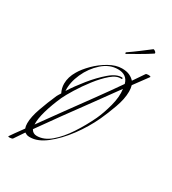

<svg xmlns="http://www.w3.org/2000/svg" viewBox="-148 -514 567 634"><g transform="rotate(30 135.0 -197.5)"><path d="M-19 45Q-16 40 -6.5 27Q3 14 16 -4Q13 -12 13 -23Q13 -47 25 -81Q37 -115 52 -149Q54 -152 56 -156Q58 -160 61 -164Q53 -180 53 -197Q53 -222 68 -247Q79 -266 99.5 -286.5Q120 -307 145.5 -321.5Q171 -336 194 -336Q212 -336 223.5 -330.5Q235 -325 242 -317L270 -358Q272 -361 280 -361Q284 -361 287 -360Q290 -359 288 -357L249 -304Q252 -294 252 -281Q252 -253 239.5 -218.5Q227 -184 215 -158Q195 -115 166 -76Q137 -37 105 -12Q73 13 44 13H41Q35 13 30.5 11Q26 9 23 7L-2 44Q-4 47 -12.5 47.5Q-21 48 -19 45ZM36 -31Q63 -69 97 -115.5Q131 -162 165.5 -209.5Q200 -257 227 -296Q219 -327 184 -327Q152 -327 125 -303Q98 -279 82.5 -244.5Q67 -210 69 -178Q86 -205 111 -236Q136 -267 162.5 -289.5Q189 -312 210 -310Q212 -310 211.5 -307.5Q211 -305 209 -305Q191 -307 170 -289Q149 -271 128.5 -244.5Q108 -218 92 -192Q76 -166 69 -151Q53 -115 44 -83.5Q35 -52 36 -31ZM61 -2Q88 -2 113.5 -23.5Q139 -45 162 -80Q185 -115 203 -153Q215 -179 224.5 -214.5Q234 -250 230 -279Q203 -241 168 -193.5Q133 -146 99 -99Q65 -52 39 -15Q46 -2 61 -2ZM183 -385Q179 -382 178 -385Q177 -388 179 -389Q198 -402 216.5 -416Q235 -430 252 -443Q255 -443 259 -440Q263 -437 263 -434Q263 -433 262.5 -432.5Q262 -432 262 -432Q244 -420 220.5 -406.5Q197 -393 183 -385Z"/></g></svg>

Font: Explora
Style: Regular
Weight: 400
Designer: Robert E. Leuschke
Foundry: Robert E. Leuschke
Version: Version 1.010